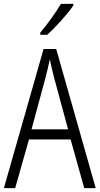

<svg xmlns="http://www.w3.org/2000/svg" viewBox="-20 -967 512 987"><path d="M357 -939V-947H293C265 -900 228 -848 187 -799V-788H222C265 -826 328 -895 357 -939ZM413 0H472L269 -715H204L0 0H58L129 -250H343ZM258 -568 330 -302H142L214 -568C222 -600 230 -631 236 -662C242 -632 251 -598 258 -568Z"/></svg>

Font: Noto Sans Arabic UI Cn Lt
Style: Regular
Weight: 300
Width: 3
Designer: Monotype Design Team, Nadine Chahine and Nizar Qandah
Foundry: Monotype Imaging Inc.
Version: Version 2.010